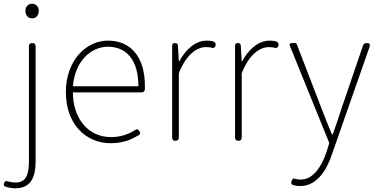

<svg xmlns="http://www.w3.org/2000/svg" viewBox="-51 -759 2032 1035"><path d="M105 -210V106C105 174 94 225 33 225C17 225 0 221 -12 218C-21 215 -26 219 -29 229C-32 238 -31 244 -22 247C-7 252 14 256 31 256C105 256 141 211 141 110V-208V-509C141 -521 135 -527 123 -527C111 -527 105 -521 105 -509ZM96 -671C103 -664 112 -660 122 -660C132 -660 141 -664 148 -671C154 -678 158 -688 158 -701C158 -723 142 -739 122 -739C101 -739 86 -723 86 -701C86 -688 90 -678 96 -671Z M631 -261H713C722 -261 729 -267 730 -277C730 -284 730 -291 730 -297C730 -453 653 -540 531 -540C414 -540 304 -434 304 -262C304 -90 412 13 545 13C616 13 659 -8 696 -30C705 -35 706 -41 701 -51C695 -62 687 -65 677 -58C641 -35 600 -20 547 -20C423 -20 342 -122 342 -261H535ZM606 -294H518H342C353 -427 437 -507 531 -507C630 -507 695 -437 695 -294Z M913 -182V-364C954 -468 1012 -505 1059 -505C1072 -505 1080 -504 1089 -502C1101 -498 1108 -502 1111 -514C1114 -524 1109 -531 1100 -535C1088 -539 1077 -540 1064 -540C1001 -540 950 -492 915 -428H913L908 -513C907 -523 902 -527 892 -527C882 -527 877 -522 877 -512V-263V-18C877 -6 883 0 895 0C907 0 913 -6 913 -18Z M1252 -182V-364C1293 -468 1351 -505 1398 -505C1411 -505 1419 -504 1428 -502C1440 -498 1447 -502 1450 -514C1453 -524 1448 -531 1439 -535C1427 -539 1416 -540 1403 -540C1340 -540 1289 -492 1254 -428H1252L1247 -513C1246 -523 1241 -527 1231 -527C1221 -527 1216 -522 1216 -512V-263V-18C1216 -6 1222 0 1234 0C1246 0 1252 -6 1252 -18Z M1843 -226 1941 -506C1946 -520 1941 -527 1926 -527C1917 -527 1909 -523 1906 -514L1793 -183C1778 -138 1760 -82 1743 -35H1738C1718 -82 1696 -138 1679 -183L1549 -520C1547 -525 1544 -527 1539 -527H1526H1523C1512 -527 1508 -521 1512 -511L1724 12L1709 61C1680 145 1635 209 1569 209C1560 209 1550 208 1541 205C1529 201 1523 207 1520 219C1517 228 1519 234 1528 238C1540 242 1554 244 1567 244C1658 244 1711 156 1738 74Z"/></svg>

Font: GenSenRounded2 TW EL
Style: Regular
Weight: 250
Version: Version 2.100;PS 2.1;hotconv 16.6.51;makeotf.lib2.5.65220 DE